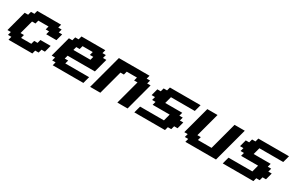

<svg xmlns="http://www.w3.org/2000/svg" viewBox="146 -1839 4622 3052"><g transform="rotate(30 2456.5 -312.5)"><path d="M125 0H562.5L579.1 -62.5H641.6L658.7 -125H721.2Q727.1 -145.5 738 -187.3Q749 -229 754.4 -250H566.9L550.3 -187.5H487.8L471.2 -125H283.7L300.3 -187.5H237.8Q249 -229 271.2 -312.3Q293.5 -395.5 304.7 -437.5H367.2L383.8 -500H571.3L554.7 -437.5H617.2L600.6 -375H788.1Q793.9 -395.5 804.9 -437.3Q815.9 -479 821.3 -500H758.8L775.9 -562.5H713.4L730 -625H292.5L275.9 -562.5H213.4L196.3 -500H133.8Q117.2 -437.5 83.7 -312.5Q50.3 -187.5 33.7 -125H96.2L79.1 -62.5H141.6Z M936.5 0H1499Q1504.4 -21 1515.6 -62.5Q1526.9 -104 1532.7 -125H1095.2L1111.8 -187.5H1049.3L1065.9 -250H1565.9Q1577.1 -292 1599.4 -375.2Q1621.6 -458.5 1632.8 -500H1570.3L1587.4 -562.5H1524.9L1541.5 -625H1104L1087.4 -562.5H1024.9L1007.8 -500H945.3Q928.7 -437.5 895.3 -312.5Q861.8 -187.5 845.2 -125H907.7L890.6 -62.5H953.1ZM1412.1 -375H1099.6L1116.2 -437.5H1178.7L1195.3 -500H1382.8L1366.2 -437.5H1428.7Z M2123 0H2310.5Q2332.5 -83 2377.2 -250Q2421.9 -417 2444.3 -500H2381.8L2398.9 -562.5H2336.4L2353 -625H1790.5Q1762.7 -520.5 1706.8 -312.3Q1650.9 -104 1623 0H1810.5L1927.7 -437.5H1990.2L2006.8 -500H2194.3L2177.7 -437.5H2240.2Z M2434.6 0H2997.1L3013.7 -62.5H3076.2L3093.3 -125H3155.8Q3161.6 -145.5 3172.6 -187.3Q3183.6 -229 3189 -250H3126.5L3143.1 -312.5H3080.6L3097.7 -375H2785.2Q2791 -396 2802 -437.5Q2813 -479 2818.4 -500H3255.9Q3261.7 -520.5 3272.9 -562.3Q3284.2 -604 3289.6 -625H2727.1L2710.4 -562.5H2647.9L2630.9 -500H2568.4Q2563 -479 2551.8 -437.5Q2540.5 -396 2535.2 -375H2597.7L2580.6 -312.5H2643.1L2626.5 -250H2939Q2933.1 -229 2922.1 -187.3Q2911.1 -145.5 2905.8 -125H2468.3Q2462.4 -104 2451.2 -62.5Q2439.9 -21 2434.6 0Z M3371.1 0H3933.6Q3961.4 -104 4017.3 -312.3Q4073.2 -520.5 4101.1 -625H3913.6Q3891.6 -542 3846.9 -375.2Q3802.2 -208.5 3779.8 -125H3529.8L3546.4 -187.5H3483.9L3601.1 -625H3413.6Q3391.6 -542 3346.9 -375Q3302.2 -208 3279.8 -125H3342.3L3325.2 -62.5H3387.7Z M4057.6 0H4620.1L4636.7 -62.5H4699.2L4716.3 -125H4778.8Q4784.7 -145.5 4795.7 -187.3Q4806.6 -229 4812 -250H4749.5L4766.1 -312.5H4703.6L4720.7 -375H4408.2Q4414.1 -396 4425 -437.5Q4436 -479 4441.4 -500H4878.9Q4884.8 -520.5 4896 -562.3Q4907.2 -604 4912.6 -625H4350.1L4333.5 -562.5H4271L4253.9 -500H4191.4Q4186 -479 4174.8 -437.5Q4163.6 -396 4158.2 -375H4220.7L4203.6 -312.5H4266.1L4249.5 -250H4562Q4556.2 -229 4545.2 -187.3Q4534.2 -145.5 4528.8 -125H4091.3Q4085.4 -104 4074.2 -62.5Q4063 -21 4057.6 0Z"/></g></svg>

Font: Faithful 32x
Style: SemiboldOblique
Weight: 400
Foundry: Faithful Resource Pack
Version: Version 1.0; January 27, 2023